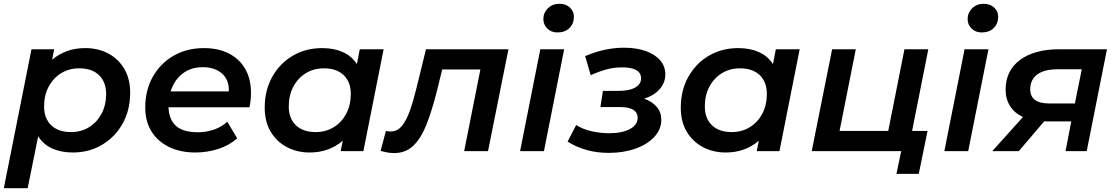

<svg xmlns="http://www.w3.org/2000/svg" viewBox="-28 -792 5851 1006"><path d="M354 7Q291 7 244.5 -14.5Q198 -36 172 -78L117 194H-8L137 -534H256L245 -479Q279 -508 322.5 -524Q366 -540 419 -540Q485 -540 538 -512.5Q591 -485 622.5 -432.5Q654 -380 654 -306Q654 -215 614.5 -144.5Q575 -74 507 -33.5Q439 7 354 7ZM344 -100Q397 -100 438.5 -125.5Q480 -151 504 -196Q528 -241 528 -300Q528 -362 491 -398Q454 -434 387 -434Q334 -434 292.5 -408.5Q251 -383 227 -338Q203 -293 203 -234Q203 -172 240 -136Q277 -100 344 -100Z M996 7Q916 7 856.5 -22.5Q797 -52 765 -104.5Q733 -157 733 -228Q733 -319 772.5 -389.5Q812 -460 881.5 -500Q951 -540 1041 -540Q1115 -540 1170.5 -512Q1226 -484 1256.5 -431.5Q1287 -379 1287 -306Q1287 -286 1285 -267Q1283 -248 1279 -230H855Q857 -166 894 -132.5Q931 -99 1009 -99Q1054 -99 1094.5 -113.5Q1135 -128 1163 -154L1215 -67Q1173 -30 1115 -11.5Q1057 7 996 7ZM866 -313H1171Q1173 -374 1135 -407Q1097 -440 1035 -440Q971 -440 927.5 -405.5Q884 -371 866 -313Z M1594 7Q1529 7 1475.5 -21Q1422 -49 1390.5 -101.5Q1359 -154 1359 -228Q1359 -319 1398.5 -389.5Q1438 -460 1506 -500Q1574 -540 1660 -540Q1722 -540 1768.5 -519Q1815 -498 1842 -456L1857 -534H1982L1876 0H1757L1768 -55Q1734 -25 1690.5 -9Q1647 7 1594 7ZM1626 -100Q1679 -100 1720.5 -125.5Q1762 -151 1786 -196Q1810 -241 1810 -300Q1810 -362 1773 -398Q1736 -434 1669 -434Q1616 -434 1574.5 -408.5Q1533 -383 1509 -338Q1485 -293 1485 -234Q1485 -172 1522 -136Q1559 -100 1626 -100Z M1966 -1 1994 -106Q2008 -103 2018 -103Q2054 -103 2078 -132.5Q2102 -162 2120 -213Q2138 -264 2154 -330L2204 -534H2636L2529 0H2404L2489 -428H2289L2263 -322Q2236 -214 2207 -140.5Q2178 -67 2137.5 -28.5Q2097 10 2038 10Q2019 10 2002.5 7Q1986 4 1966 -1Z M2697 0 2803 -534H2928L2822 0ZM2893 -622Q2860 -622 2839.5 -642.5Q2819 -663 2819 -692Q2819 -725 2842.5 -748.5Q2866 -772 2903 -772Q2937 -772 2958 -752.5Q2979 -733 2979 -705Q2979 -668 2955.5 -645Q2932 -622 2893 -622Z M3161 9Q3040 9 2946 -50L2991 -137Q3023 -116 3069 -105Q3115 -94 3165 -94Q3232 -94 3272.5 -116Q3313 -138 3313 -174Q3313 -231 3221 -231H3118L3131 -316H3217Q3270 -316 3300.5 -333.5Q3331 -351 3331 -381Q3331 -439 3231 -439Q3191 -439 3152.5 -429Q3114 -419 3067 -398L3038 -498Q3140 -542 3242 -542Q3306 -542 3354.5 -525Q3403 -508 3430.5 -476.5Q3458 -445 3458 -402Q3458 -358 3428 -324.5Q3398 -291 3347 -275Q3389 -260 3413 -232Q3437 -204 3437 -164Q3437 -115 3401 -75.5Q3365 -36 3302.5 -13.5Q3240 9 3161 9Z M3774 7Q3709 7 3655.5 -21Q3602 -49 3570.5 -101.5Q3539 -154 3539 -228Q3539 -319 3578.5 -389.5Q3618 -460 3686 -500Q3754 -540 3840 -540Q3902 -540 3948.5 -519Q3995 -498 4022 -456L4037 -534H4162L4056 0H3937L3948 -55Q3914 -25 3870.5 -9Q3827 7 3774 7ZM3806 -100Q3859 -100 3900.5 -125.5Q3942 -151 3966 -196Q3990 -241 3990 -300Q3990 -362 3953 -398Q3916 -434 3849 -434Q3796 -434 3754.5 -408.5Q3713 -383 3689 -338Q3665 -293 3665 -234Q3665 -172 3702 -136Q3739 -100 3806 -100Z M4225 0 4332 -534H4456L4371 -106H4626L4711 -534H4836L4751 -106H4832L4786 119H4669L4694 0H4605Z M4920 0 5026 -534H5151L5045 0ZM5116 -622Q5083 -622 5062.5 -642.5Q5042 -663 5042 -692Q5042 -725 5065.5 -748.5Q5089 -772 5126 -772Q5160 -772 5181 -752.5Q5202 -733 5202 -705Q5202 -668 5178.5 -645Q5155 -622 5116 -622Z M5555 0 5585 -156H5447Q5445 -156 5443 -156L5310 0H5171L5332 -179Q5288 -199 5264.5 -236Q5241 -273 5241 -322Q5241 -422 5316.5 -478Q5392 -534 5523 -534H5772L5666 0ZM5604 -250 5640 -429H5513Q5444 -429 5407 -402Q5370 -375 5370 -324Q5370 -250 5469 -250Z"/></svg>

Font: Montserrat SemiBold
Style: Italic
Weight: 600
Italic angle: -11.3°
Designer: Julieta Ulanovsky
Foundry: Julieta Ulanovsky
Version: Version 9.000; ttfautohint (v1.8.4.7-5d5b)